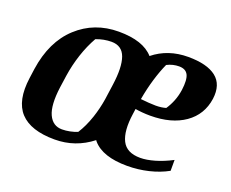

<svg xmlns="http://www.w3.org/2000/svg" viewBox="-94 -694 1033 858"><g transform="rotate(20 422.0 -265.5)"><path d="M835.9 -402.3Q824.7 -323.7 761.5 -279.5Q698.2 -235.4 597.7 -235.4Q578.1 -235.4 559.1 -237.1Q540 -238.8 526.4 -241.2L522.9 -216.3Q510.7 -131.8 533 -87.4Q555.2 -43 620.1 -43Q649.9 -43 688.5 -54.2Q727.1 -65.4 768.1 -86.9V-35.2Q728.5 -13.2 678.7 -1.2Q628.9 10.7 577.6 10.7Q460.4 10.7 412.6 -44.9Q410.6 -47.4 408.7 -50.3Q331.1 10.7 232.4 10.7Q118.7 10.7 68.6 -43.2Q18.6 -97.2 34.2 -209.5L40.5 -254.9Q60.5 -391.1 141.8 -465.8Q223.1 -540.5 338.9 -540.5Q455.1 -540.5 503.9 -484.9Q572.8 -540.5 668.5 -540.5Q758.8 -540.5 802 -506.3Q845.2 -472.2 835.9 -402.3ZM394 -308.6Q406.2 -395 389.9 -440.9Q373.5 -486.8 323.2 -486.8Q305.7 -486.8 286.6 -483.2Q267.6 -479.5 250.5 -472.7Q226.1 -429.7 209.2 -378.4Q192.4 -327.1 184.6 -274.4L176.3 -216.3Q164.6 -128.9 184.3 -85.9Q204.1 -43 248 -43Q266.1 -43 285.4 -46.9Q304.7 -50.8 320.8 -57.6Q344.7 -94.7 361.8 -145.5Q376.5 -189.5 383.8 -235.8ZM587.4 -472.7Q570.8 -436 556.9 -389.9Q543 -343.8 533.7 -291Q551.8 -289.1 570.8 -287.6Q589.8 -286.1 605 -286.1Q619.1 -286.1 631.8 -287.8Q644.5 -289.6 653.8 -292.5Q667.5 -312.5 677.5 -337.4Q687.5 -362.3 691.9 -391.6Q698.7 -442.4 687.5 -464.6Q676.3 -486.8 644.5 -486.8Q630.4 -486.8 616 -483.4Q601.6 -480 587.4 -472.7Z"/></g></svg>

Font: Noticia Text
Style: Bold Italic
Weight: 700
Italic angle: -8°
Designer: JM Sole
Foundry: JM Sole
Version: Version 1.003